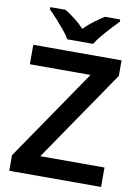

<svg xmlns="http://www.w3.org/2000/svg" viewBox="-100 -1003 777 1069"><g transform="rotate(10 288.5 -468.5)"><path d="M548 0H29V-88L382 -604H39V-714H538V-626L185 -110H548ZM220 -777Q207 -800 184.5 -827Q162 -854 138.5 -880Q115 -906 96 -924V-937H182Q208 -921 237.5 -898.5Q267 -876 292 -849Q319 -876 349 -898.5Q379 -921 405 -937H491V-924Q473 -906 449 -880Q425 -854 402.5 -827Q380 -800 366 -777Z"/></g></svg>

Font: Noto Sans Kawi SemiBold
Style: Regular
Weight: 600
Designer: Fadhl Haqq
Version: Version 1.000